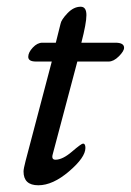

<svg xmlns="http://www.w3.org/2000/svg" viewBox="-20 -537 389 571"><path d="M220 -517Q237 -517 237 -492Q237 -468 222 -410H323Q349 -410 349 -395Q349 -385 333.5 -369.5Q318 -354 303 -354H210L137 -79Q132 -62 145 -62Q166 -62 194 -86Q222 -110 227 -110Q234 -110 234 -97Q234 -69 185.5 -27.5Q137 14 94 14Q50 14 50 -27Q50 -35 56 -58L134 -354H87Q64 -354 64 -368Q64 -381 77.5 -395.5Q91 -410 106 -410H146L160 -466Q162 -478 180.5 -497.5Q199 -517 220 -517Z"/></svg>

Font: EB Garamond 08
Style: Italic
Weight: 400
Italic angle: -14°
Version: Version 0.016